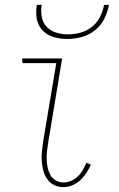

<svg xmlns="http://www.w3.org/2000/svg" viewBox="-20 -760 490 788"><path d="M240 8Q220 8 202.5 -0.5Q185 -9 174 -24.5Q163 -40 158 -59Q153 -78 151.5 -97.5Q150 -117 152 -137.5Q154 -158 157 -179L211 -501H72L71 -520H235L178 -176Q175 -158 173 -140.5Q171 -123 171.5 -106Q172 -89 175.5 -72.5Q179 -56 186.5 -42Q194 -28 209 -19.5Q224 -11 241 -11Q257 -11 272.5 -18Q288 -25 300 -36.5Q312 -48 320 -62.5Q328 -77 335 -92L353 -84Q345 -66 334 -49.5Q323 -33 309 -20Q295 -7 276.5 0.5Q258 8 240 8ZM256 -600Q227 -600 200 -608Q173 -616 154.5 -635.5Q136 -655 131 -683Q126 -711 131 -740H151Q147 -715 151.5 -690.5Q156 -666 172 -649.5Q188 -633 211 -626Q234 -619 259 -619Q284 -619 310 -626Q336 -633 357 -649.5Q378 -666 390.5 -690.5Q403 -715 407 -740H427Q422 -711 408 -683Q394 -655 369.5 -635.5Q345 -616 315 -608Q285 -600 256 -600Z"/></svg>

Font: Iosevka Etoile Thin
Style: Italic
Weight: 100
Italic angle: -9°
Designer: Belleve Invis
Foundry: Belleve Invis
Version: Version 22.1.2; ttfautohint (v1.8.4)